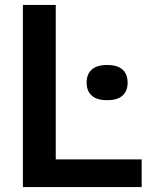

<svg xmlns="http://www.w3.org/2000/svg" viewBox="-20 -760 600 780"><path d="M73 0V-740H206.5V-112.5H555.5V0ZM415 -353Q373 -353 352.5 -371.8Q332 -390.5 332 -424Q332 -458.5 352.5 -477.2Q373 -496 415 -496Q457.5 -496 478 -477.2Q498.5 -458.5 498.5 -424Q498.5 -390.5 478 -371.8Q457.5 -353 415 -353Z"/></svg>

Font: Encode Sans SC SemiBold
Style: Regular
Weight: 600
Version: Version 3.002